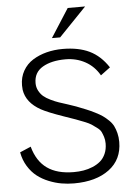

<svg xmlns="http://www.w3.org/2000/svg" viewBox="-62 -990 718 1047"><g transform="rotate(-5 297.0 -466.0)"><path d="M22 0ZM349.1 -943.8H444.3L293.9 -787.6H249ZM301.8 -723.6Q388.2 -723.6 448 -694.8Q507.8 -666 550.3 -601.1L497.6 -562Q468.8 -612.8 419.9 -639.4Q371.1 -666 312 -666Q235.4 -666 187 -637.7Q138.7 -609.4 138.7 -550.8Q138.7 -527.8 148.9 -508.8Q159.2 -489.7 173.6 -477.5Q188 -465.3 212.2 -453.6Q236.3 -441.9 255.6 -435.5Q274.9 -429.2 303.7 -419.9Q332.5 -410.6 348.1 -404.8Q380.9 -392.1 401.9 -383.5Q422.9 -375 448.2 -362.3Q473.6 -349.6 489.3 -338.6Q504.9 -327.6 521 -312Q537.1 -296.4 545.7 -279.3Q554.2 -262.2 559.8 -240Q565.4 -217.8 565.4 -191.9Q565.4 -95.7 493.4 -41.7Q421.4 12.2 300.3 12.2Q265.6 12.2 231.7 6.3Q197.8 0.5 162.8 -13.7Q127.9 -27.8 100.1 -49.3Q72.3 -70.8 51 -105Q29.8 -139.2 22 -182.1L82 -208Q104 -127.4 158.9 -88.4Q213.9 -49.3 304.7 -49.3Q332.5 -49.3 357.9 -53.5Q383.3 -57.6 408 -67.9Q432.6 -78.1 450.7 -93.5Q468.8 -108.9 479.7 -133.5Q490.7 -158.2 490.7 -189.5Q490.7 -209.5 485.4 -226.1Q480 -242.7 474.1 -254.6Q468.3 -266.6 450.7 -279.3Q433.1 -292 422.9 -299.1Q412.6 -306.2 383.3 -317.9Q354 -329.6 339.6 -334.7Q325.2 -339.8 285.6 -353.5Q279.3 -356 275.9 -356.9Q189 -387.2 154.8 -406.2Q76.2 -449.7 65.4 -520.5Q64 -532.2 64 -544.9Q64 -589.4 84 -624.5Q104 -659.7 137.9 -680.9Q171.9 -702.1 213.6 -712.9Q255.4 -723.6 301.8 -723.6Z"/></g></svg>

Font: Pontano Sans
Style: Regular
Weight: 400
Foundry: vernon adams
Version: 1.0